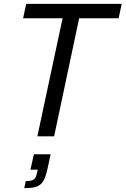

<svg xmlns="http://www.w3.org/2000/svg" viewBox="-20 -708 652 997"><path d="M305 -613 174 0H261L391 -613H596L612 -688H116L100 -613ZM114 232 106 269C192 269 211 247 229 158L243 93H156L138 173H176L172 190C165 224 155 232 114 232Z"/></svg>

Font: Saira UNSAM
Style: Italic
Weight: 400
Italic angle: -12°
Designer: Hector Gatti with collaboration of the Omnibus-Type team
Foundry: Omnibus-Type
Version: Version 0.072;PS 000.072;hotconv 1.0.88;makeotf.lib2.5.64775